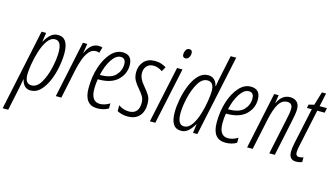

<svg xmlns="http://www.w3.org/2000/svg" viewBox="-149 -1135 3049 1741"><g transform="rotate(15 1375.0 -264.5)"><path d="M92 -124Q92 -157 101.5 -218Q111 -279 131 -343Q151 -407 181.5 -451.5Q212 -496 254 -496Q314 -496 314 -391Q314 -325 295 -242Q276 -159 240 -98Q204 -37 153 -37Q92 -37 92 -124ZM7 231 49 32Q54 8 59 -18.5Q64 -45 68 -70H71Q78 -35 99.5 -12.5Q121 10 157 10Q209 10 248.5 -30.5Q288 -71 314.5 -134Q341 -197 354 -266.5Q367 -336 367 -394Q367 -541 270 -541Q231 -541 202 -516Q173 -491 148 -446H146L159 -531H116L-45 231Z M444 0 503 -281Q513 -327 530 -375Q547 -423 573.5 -455.5Q600 -488 640 -488Q658 -488 671 -482L686 -535Q669 -541 650 -541Q576 -541 533 -443H531L545 -531H504L392 0Z M887 -17V-64Q838 -35 796 -35Q712 -35 712 -154Q712 -202 720 -246H727Q847 -246 907 -304Q967 -362 967 -442Q967 -541 876 -541Q816 -541 767 -487Q718 -433 689 -343.5Q660 -254 660 -147Q660 10 783 10Q843 10 887 -17ZM870 -496Q917 -496 917 -439Q917 -379 874.5 -334Q832 -289 732 -289H728Q747 -377 786 -436.5Q825 -496 870 -496Z M1214 -146Q1214 -194 1196 -224Q1178 -254 1143 -295Q1092 -352 1092 -406Q1092 -446 1115 -471Q1138 -496 1178 -496Q1203 -496 1224 -487.5Q1245 -479 1261 -467L1286 -510Q1267 -522 1240.5 -531.5Q1214 -541 1178 -541Q1113 -541 1076 -500Q1039 -459 1039 -399Q1039 -355 1056.5 -323Q1074 -291 1102 -260Q1134 -223 1147 -198.5Q1160 -174 1160 -142Q1160 -37 1066 -37Q1037 -37 1011.5 -46.5Q986 -56 969 -69V-14Q984 -5 1010 2.5Q1036 10 1069 10Q1137 10 1175.5 -31Q1214 -72 1214 -146Z M1481 -694Q1481 -725 1453 -725Q1431 -725 1420.5 -705.5Q1410 -686 1410 -666Q1410 -635 1438 -635Q1458 -635 1469.5 -653.5Q1481 -672 1481 -694ZM1326 0 1439 -531H1388L1275 0Z M1524 -141Q1524 -204 1543 -287Q1562 -370 1598 -432Q1634 -494 1685 -494Q1746 -494 1746 -409Q1746 -378 1737 -317.5Q1728 -257 1708.5 -192Q1689 -127 1658 -81.5Q1627 -36 1584 -36Q1524 -36 1524 -141ZM1689 -84H1691L1680 0H1721L1882 -760H1830L1789 -564Q1783 -540 1778.5 -513.5Q1774 -487 1770 -462H1767Q1760 -497 1737.5 -519Q1715 -541 1680 -541Q1627 -541 1588 -500Q1549 -459 1523 -395.5Q1497 -332 1484 -263Q1471 -194 1471 -138Q1471 10 1568 10Q1607 10 1635.5 -15Q1664 -40 1689 -84Z M2090 -17V-64Q2041 -35 1999 -35Q1915 -35 1915 -154Q1915 -202 1923 -246H1930Q2050 -246 2110 -304Q2170 -362 2170 -442Q2170 -541 2079 -541Q2019 -541 1970 -487Q1921 -433 1892 -343.5Q1863 -254 1863 -147Q1863 10 1986 10Q2046 10 2090 -17ZM2073 -496Q2120 -496 2120 -439Q2120 -379 2077.5 -334Q2035 -289 1935 -289H1931Q1950 -377 1989 -436.5Q2028 -496 2073 -496Z M2240 0 2301 -288Q2322 -389 2353 -441Q2384 -493 2434 -493Q2483 -493 2483 -441Q2483 -418 2478 -390.5Q2473 -363 2467 -336L2396 0H2448L2519 -337Q2525 -365 2530.5 -396.5Q2536 -428 2536 -451Q2536 -497 2511.5 -519Q2487 -541 2449 -541Q2373 -541 2333 -456H2330L2342 -531H2300L2188 0Z M2705 -1V-45Q2686 -37 2665 -37Q2633 -37 2633 -75Q2633 -99 2643 -141L2716 -486H2786L2795 -531H2726L2753 -657H2714L2676 -531L2626 -519L2619 -486H2665L2592 -145Q2582 -96 2582 -66Q2582 10 2649 10Q2679 10 2705 -1Z"/></g></svg>

Font: Noto Sans Display Condensed Light
Style: Italic
Weight: 300
Width: 3
Designer: Monotype Design team
Foundry: Monotype Imaging Inc.
Version: 1.000